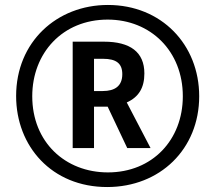

<svg xmlns="http://www.w3.org/2000/svg" viewBox="-20 -744 868 774"><path d="M412 10C625 10 783 -143 783 -356C783 -564 631 -724 415 -724C209 -724 45 -575 45 -357C45 -154 189 10 412 10ZM415 -49C243 -49 110 -171 110 -356C110 -530 232 -665 414 -665C587 -665 717 -538 717 -356C717 -180 594 -49 415 -49ZM273 -147H359V-314H414L493 -147H587L491 -331C540 -353 562 -391 562 -448C562 -534 505 -576 399 -576H273ZM359 -377V-507H395C449 -507 473 -488 473 -445C473 -397 443 -377 394 -377Z"/></svg>

Font: Noto Sans UI Condensed Medium
Style: Italic
Weight: 500
Width: 3
Italic angle: -12°
Designer: Monotype Design Team
Foundry: Monotype Imaging Inc.
Version: Version 1.901